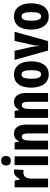

<svg xmlns="http://www.w3.org/2000/svg" viewBox="1144 -1952 818 3146"><g transform="rotate(-90 1553.0 -379.0)"><path d="M311 -559Q319 -559 328 -558.5Q337 -558 351 -554L340 -400Q332 -403 321.5 -404Q311 -405 302 -405Q249 -405 224.5 -371.5Q200 -338 200 -279V0H56V-549H167L187 -461H194Q209 -497 239 -528Q269 -559 311 -559Z M492 -768Q533 -768 551 -748Q569 -728 569 -689Q569 -611 492 -611Q415 -611 415 -689Q415 -768 492 -768ZM564 -549V0H420V-549Z M937 -559Q1006 -559 1045 -508Q1084 -457 1084 -361V0H940V-317Q940 -373 929.5 -402Q919 -431 888 -431Q849 -431 835 -393Q821 -355 821 -259V0H677V-549H790L805 -482H815Q833 -522 864.5 -540.5Q896 -559 937 -559Z M1455 -559Q1524 -559 1563 -508Q1602 -457 1602 -361V0H1458V-317Q1458 -373 1447.5 -402Q1437 -431 1406 -431Q1367 -431 1353 -393Q1339 -355 1339 -259V0H1195V-549H1308L1323 -482H1333Q1351 -522 1382.5 -540.5Q1414 -559 1455 -559Z M2121 -276Q2121 -221 2110 -169.5Q2099 -118 2073.5 -77.5Q2048 -37 2006.5 -13.5Q1965 10 1905 10Q1830 10 1782.5 -30Q1735 -70 1712.5 -135.5Q1690 -201 1690 -276Q1690 -357 1712 -421.5Q1734 -486 1782 -522.5Q1830 -559 1907 -559Q2004 -559 2062.5 -486Q2121 -413 2121 -276ZM1836 -274Q1836 -114 1906 -114Q1944 -114 1960 -153.5Q1976 -193 1976 -276Q1976 -358 1960 -396.5Q1944 -435 1906 -435Q1869 -435 1852.5 -396.5Q1836 -358 1836 -274Z M2298 0 2145 -549H2294L2356 -276Q2364 -241 2367 -211.5Q2370 -182 2372 -148H2377Q2377 -175 2380.5 -205Q2384 -235 2393 -271L2456 -549H2605L2453 0Z M3072 -276Q3072 -221 3061 -169.5Q3050 -118 3024.5 -77.5Q2999 -37 2957.5 -13.5Q2916 10 2856 10Q2781 10 2733.5 -30Q2686 -70 2663.5 -135.5Q2641 -201 2641 -276Q2641 -357 2663 -421.5Q2685 -486 2733 -522.5Q2781 -559 2858 -559Q2955 -559 3013.5 -486Q3072 -413 3072 -276ZM2787 -274Q2787 -114 2857 -114Q2895 -114 2911 -153.5Q2927 -193 2927 -276Q2927 -358 2911 -396.5Q2895 -435 2857 -435Q2820 -435 2803.5 -396.5Q2787 -358 2787 -274Z"/></g></svg>

Font: Noto Sans Malayalam ExtraCondensed ExtraBold
Style: Regular
Weight: 800
Width: 2
Designer: Jelle Bosma - Monotype Design Team
Foundry: Monotype Imaging Inc.
Version: Version 2.104; ttfautohint (v1.8.4.7-5d5b)